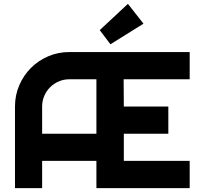

<svg xmlns="http://www.w3.org/2000/svg" viewBox="-20 -968 1029 988"><path d="M956.1 0H476.1V-140.1H196.8V0H57.1V-419.9Q57.1 -478 79.1 -529.1Q101.1 -580.1 138.9 -618.2Q176.8 -656.2 227.8 -678.2Q278.8 -700.2 336.9 -700.2H956.1V-560.1H616.2L617.2 -419.9H846.2V-279.8H617.2V-140.1H956.1ZM476.1 -279.8V-560.1H336.9Q308.1 -560.1 282.5 -549.1Q256.8 -538.1 237.8 -519Q218.8 -500 207.8 -474.4Q196.8 -448.7 196.8 -419.9V-279.8ZM548.3 -740.2 493.2 -813 638.2 -948.2 718.3 -846.2Z"/></svg>

Font: Righteous
Style: Regular
Weight: 400
Version: Version 1.000